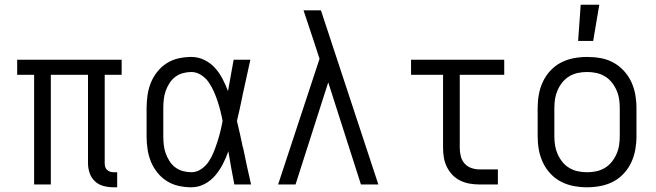

<svg xmlns="http://www.w3.org/2000/svg" viewBox="-20 -784 2790 816"><path d="M478 12H463Q441 12 420 6.5Q399 1 383.5 -13.5Q368 -28 361 -48.5Q354 -69 354 -90V-466H196V0H125V-466H53V-530H497V-466H425V-90Q425 -82 427 -75Q429 -68 434.5 -62.5Q440 -57 447.5 -54.5Q455 -52 463 -52H478Z M793 12Q766 12 739 6Q712 0 689 -14.5Q666 -29 648.5 -51Q631 -73 621 -98Q611 -123 607 -150.5Q603 -178 603 -205V-325Q603 -352 607 -379.5Q611 -407 621 -432Q631 -457 648.5 -479Q666 -501 689 -515.5Q712 -530 739 -536Q766 -542 793 -542Q822 -542 848 -529.5Q874 -517 893.5 -495.5Q913 -474 926 -448.5Q939 -423 949 -397Q955 -430 961 -463.5Q967 -497 973 -530H1044Q1035 -491 1027 -452.5Q1019 -414 1010 -375V-374Q1005 -348 999 -322Q993 -296 987 -270Q994 -242 1000 -214Q1006 -186 1012 -158L1013 -157Q1021 -117 1029.5 -78Q1038 -39 1047 0H976Q969 -34 963 -68.5Q957 -103 951 -138V-142Q941 -114 927.5 -87.5Q914 -61 895 -38.5Q876 -16 849.5 -2Q823 12 793 12ZM793 -52Q816 -52 835.5 -65.5Q855 -79 867.5 -98Q880 -117 888.5 -138.5Q897 -160 904 -181.5Q911 -203 916.5 -225.5Q922 -248 926 -270Q922 -292 916.5 -313.5Q911 -335 904 -356Q897 -377 888 -397Q879 -417 866.5 -435Q854 -453 834.5 -465.5Q815 -478 793 -478Q775 -478 757 -473Q739 -468 724.5 -457Q710 -446 700 -430Q690 -414 684 -397Q678 -380 676 -361.5Q674 -343 674 -325V-205Q674 -187 676 -168.5Q678 -150 684 -133Q690 -116 700 -100Q710 -84 724.5 -73Q739 -62 757 -57Q775 -52 793 -52Z M1514 0 1375 -434 1236 0H1162L1338 -534L1311 -617Q1301 -648 1290.5 -678.5Q1280 -709 1270 -740H1344L1588 0Z M2096 0H2018Q1997 0 1976.5 -3.5Q1956 -7 1937 -16Q1918 -25 1903.5 -40Q1889 -55 1879.5 -74Q1870 -93 1866.5 -113.5Q1863 -134 1863 -155V-466H1727V-530H2123V-466H1934V-155Q1934 -137 1938.5 -119.5Q1943 -102 1954.5 -89Q1966 -76 1983 -70Q2000 -64 2018 -64H2096Z M2475 12Q2446 12 2417.5 6.5Q2389 1 2364 -12Q2339 -25 2319 -46.5Q2299 -68 2287 -94Q2275 -120 2270 -148Q2265 -176 2265 -205V-325Q2265 -354 2270 -382Q2275 -410 2287 -436Q2299 -462 2319 -483.5Q2339 -505 2364 -518Q2389 -531 2417.5 -536.5Q2446 -542 2475 -542Q2504 -542 2532.5 -537Q2561 -532 2586 -518.5Q2611 -505 2631 -483.5Q2651 -462 2663 -436Q2675 -410 2680 -382Q2685 -354 2685 -325V-205Q2685 -176 2680 -148Q2675 -120 2663 -94Q2651 -68 2631 -46.5Q2611 -25 2586 -12Q2561 1 2532.5 6.5Q2504 12 2475 12ZM2475 -52Q2495 -52 2514 -56Q2533 -60 2550 -70Q2567 -80 2579.5 -95.5Q2592 -111 2600 -129Q2608 -147 2611 -166Q2614 -185 2614 -205V-325Q2614 -345 2611 -364Q2608 -383 2600 -401Q2592 -419 2579.5 -434.5Q2567 -450 2550 -460Q2533 -470 2514 -474Q2495 -478 2475 -478Q2455 -478 2436 -474Q2417 -470 2400 -460Q2383 -450 2370.5 -434.5Q2358 -419 2350 -401Q2342 -383 2339 -364Q2336 -345 2336 -325V-205Q2336 -185 2339 -166Q2342 -147 2350 -129Q2358 -111 2370.5 -95.5Q2383 -80 2400 -70Q2417 -60 2436 -56Q2455 -52 2475 -52ZM2437 -610 2448 -764H2527L2501 -610Z"/></svg>

Font: Lode Term
Style: Regular
Weight: 400
Monospace: yes
Designer: Belleve Invis
Foundry: Belleve Invis
Version: Version 29.2.0